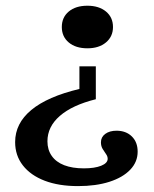

<svg xmlns="http://www.w3.org/2000/svg" viewBox="-20 -448 530 661"><path d="M248.5 192.7Q182.4 192.7 133.9 174.2Q85.4 155.6 58.8 121.5Q32.1 87.4 32.1 41.1Q32.1 -23.2 87.8 -69.4Q143.4 -115.5 253.4 -141.8V-219.7H309.9V-106.4Q228.6 -86.1 186 -48.9Q143.3 -11.8 143.3 38.4Q143.3 67.7 158.2 88.8Q173 109.9 201.1 120.8Q229.3 131.6 268.6 131.6Q306 131.6 328.3 122.6Q350.7 113.5 350.7 98.7Q350.7 90.2 345 82.4Q339.3 74.5 333.4 64.8Q327.5 55.1 327.5 42.1Q327.5 23.9 342.3 13Q357.2 2 381.2 2Q413.8 2 433.9 21.7Q453.9 41.4 453.9 74.1Q453.9 109.5 428.4 136.2Q402.9 163 356.6 177.9Q310.3 192.7 248.5 192.7ZM280.9 -281.7Q240.7 -281.7 216.7 -301.8Q192.8 -321.8 192.8 -355Q192.8 -388.3 216.7 -408.3Q240.7 -428.3 280.9 -428.3Q320.7 -428.3 344.9 -408.3Q369 -388.3 369 -355Q369 -322.2 344.9 -302Q320.7 -281.7 280.9 -281.7Z"/></svg>

Font: Playfair 5pt SemiExpanded Light
Style: Regular
Weight: 300
Width: 6
Designer: Claus Eggers Sørensen
Foundry: Claus Eggers Sørensen
Version: Version 2.203